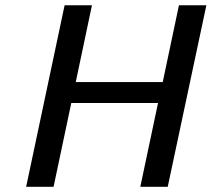

<svg xmlns="http://www.w3.org/2000/svg" viewBox="-20 -715 810 735"><path d="M80.1 0 227.1 -693.8 228 -694.8H332L270 -400.9H603L665 -694.8H770L622.1 0H517.1L585 -320.8H252.9L185.1 0Z"/></svg>

Font: CMU Bright
Style: SemiBoldOblique
Weight: 600
Italic angle: -12°
Version: Version 0.7.0